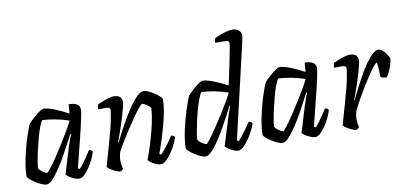

<svg xmlns="http://www.w3.org/2000/svg" viewBox="-73 -1038 2695 1277"><g transform="rotate(-10 1274.0 -400.0)"><path d="M152 0Q136 0 116 -9Q96 -18 76 -31Q56 -44 42.5 -56.5Q29 -69 28 -75Q28 -112 35.5 -156.5Q43 -201 54 -245.5Q65 -290 77 -327.5Q89 -365 98.5 -389.5Q108 -414 112 -419Q117 -425 131 -438.5Q145 -452 161.5 -466Q178 -480 193.5 -490Q209 -500 217 -500Q244 -500 291 -481.5Q338 -463 383 -438L387 -500Q462 -500 462 -451Q462 -436 451 -384.5Q440 -333 420 -253Q400 -173 374 -70L385 -63Q396 -73 410.5 -92.5Q425 -112 440 -134.5Q455 -157 467 -176Q475 -176 482 -172Q489 -168 491 -163Q486 -142 473 -114.5Q460 -87 442.5 -60.5Q425 -34 406.5 -17Q388 0 373 0Q359 0 339.5 -8Q320 -16 304.5 -26.5Q289 -37 286 -44L340 -222Q349 -251 357 -272Q365 -293 369 -301L364 -304Q346 -270 324.5 -229Q303 -188 279.5 -147.5Q256 -107 232.5 -73.5Q209 -40 188.5 -20Q168 0 152 0ZM168 -76Q173 -76 192.5 -101Q212 -126 238.5 -165.5Q265 -205 292.5 -249Q320 -293 342.5 -331.5Q365 -370 375 -392Q328 -408 281.5 -416.5Q235 -425 197 -427Q186 -415 174.5 -383.5Q163 -352 152 -311.5Q141 -271 132 -230.5Q123 -190 118 -158.5Q113 -127 113 -115Q122 -100 141 -88Q160 -76 168 -76Z M651 0Q639 0 619.5 -8.5Q600 -17 583.5 -28Q567 -39 564 -46Q568 -61 577.5 -94Q587 -127 600 -172Q613 -217 626 -267Q635 -298 641.5 -329.5Q648 -361 652 -384Q656 -407 656 -414Q656 -425 648.5 -429Q641 -433 628 -433H574Q574 -441 576 -450Q578 -459 580 -465Q596 -472 617 -480.5Q638 -489 658 -494.5Q678 -500 692 -500Q746 -500 746 -451Q746 -443 740 -418.5Q734 -394 724.5 -362Q715 -330 704 -297Q693 -264 683.5 -237.5Q674 -211 668 -199L672 -195Q689 -229 710.5 -269.5Q732 -310 756 -350.5Q780 -391 804.5 -425Q829 -459 851.5 -479.5Q874 -500 892 -500Q907 -500 926 -491Q945 -482 964 -469.5Q983 -457 996 -445Q1009 -433 1011 -426Q1011 -389 1003 -344Q995 -299 982.5 -253Q970 -207 957.5 -167.5Q945 -128 935.5 -101.5Q926 -75 924 -70L936 -63Q945 -72 961.5 -92.5Q978 -113 995 -136Q1012 -159 1022 -176Q1031 -176 1038 -171.5Q1045 -167 1047 -163Q1041 -142 1027.5 -114.5Q1014 -87 995.5 -60.5Q977 -34 958.5 -17Q940 0 924 0Q909 0 890.5 -8Q872 -16 857 -26.5Q842 -37 840 -45Q845 -57 857.5 -93Q870 -129 884.5 -178.5Q899 -228 910.5 -281Q922 -334 925 -380Q916 -394 896.5 -406Q877 -418 869 -418Q863 -418 846 -397.5Q829 -377 805.5 -343.5Q782 -310 756.5 -271Q731 -232 708 -194.5Q685 -157 671 -130Q661 -101 661 -69Q661 -56 663 -43Q665 -30 669 -15Q667 -12 662.5 -7.5Q658 -3 651 0Z M1226 0Q1211 0 1191 -9Q1171 -18 1151.5 -31Q1132 -44 1118.5 -56.5Q1105 -69 1104 -75Q1103 -111 1110.5 -155Q1118 -199 1129.5 -243.5Q1141 -288 1153 -326Q1165 -364 1174.5 -389Q1184 -414 1188 -419Q1193 -425 1206.5 -438.5Q1220 -452 1237 -466Q1254 -480 1269 -490Q1284 -500 1292 -500Q1310 -500 1337.5 -491Q1365 -482 1396.5 -468Q1428 -454 1457 -438Q1460 -449 1466 -478Q1472 -507 1480 -544Q1488 -581 1495 -617Q1502 -653 1507 -679.5Q1512 -706 1512 -714Q1512 -733 1488 -733H1418Q1418 -741 1420.5 -750.5Q1423 -760 1425 -765Q1440 -772 1462.5 -780.5Q1485 -789 1507 -794.5Q1529 -800 1544 -800Q1570 -800 1587 -786.5Q1604 -773 1604 -750Q1604 -742 1592 -688L1448 -69L1459 -62Q1468 -71 1484 -91Q1500 -111 1517 -134.5Q1534 -158 1546 -177Q1555 -177 1561.5 -172.5Q1568 -168 1570 -163Q1564 -142 1550 -114.5Q1536 -87 1517.5 -60.5Q1499 -34 1480.5 -17Q1462 0 1446 0Q1432 0 1413 -8.5Q1394 -17 1378.5 -27.5Q1363 -38 1361 -45L1419 -233Q1427 -256 1433.5 -276Q1440 -296 1444 -301L1439 -304Q1422 -270 1400 -229Q1378 -188 1354.5 -147.5Q1331 -107 1307.5 -73.5Q1284 -40 1263 -20Q1242 0 1226 0ZM1244 -80Q1249 -80 1268 -104.5Q1287 -129 1313.5 -168Q1340 -207 1367.5 -250.5Q1395 -294 1417.5 -332Q1440 -370 1450 -392Q1402 -408 1356 -416.5Q1310 -425 1272 -427Q1261 -415 1249.5 -384Q1238 -353 1227 -313.5Q1216 -274 1207.5 -234Q1199 -194 1194 -163Q1189 -132 1189 -119Q1194 -110 1205 -101Q1216 -92 1227.5 -86Q1239 -80 1244 -80Z M1746 0Q1730 0 1710 -9Q1690 -18 1670 -31Q1650 -44 1636.5 -56.5Q1623 -69 1622 -75Q1622 -112 1629.5 -156.5Q1637 -201 1648 -245.5Q1659 -290 1671 -327.5Q1683 -365 1692.5 -389.5Q1702 -414 1706 -419Q1711 -425 1725 -438.5Q1739 -452 1755.5 -466Q1772 -480 1787.5 -490Q1803 -500 1811 -500Q1838 -500 1885 -481.5Q1932 -463 1977 -438L1981 -500Q2056 -500 2056 -451Q2056 -436 2045 -384.5Q2034 -333 2014 -253Q1994 -173 1968 -70L1979 -63Q1990 -73 2004.5 -92.5Q2019 -112 2034 -134.5Q2049 -157 2061 -176Q2069 -176 2076 -172Q2083 -168 2085 -163Q2080 -142 2067 -114.5Q2054 -87 2036.5 -60.5Q2019 -34 2000.5 -17Q1982 0 1967 0Q1953 0 1933.5 -8Q1914 -16 1898.5 -26.5Q1883 -37 1880 -44L1934 -222Q1943 -251 1951 -272Q1959 -293 1963 -301L1958 -304Q1940 -270 1918.5 -229Q1897 -188 1873.5 -147.5Q1850 -107 1826.5 -73.5Q1803 -40 1782.5 -20Q1762 0 1746 0ZM1762 -76Q1767 -76 1786.5 -101Q1806 -126 1832.5 -165.5Q1859 -205 1886.5 -249Q1914 -293 1936.5 -331.5Q1959 -370 1969 -392Q1922 -408 1875.5 -416.5Q1829 -425 1791 -427Q1780 -415 1768.5 -383.5Q1757 -352 1746 -311.5Q1735 -271 1726 -230.5Q1717 -190 1712 -158.5Q1707 -127 1707 -115Q1716 -100 1735 -88Q1754 -76 1762 -76Z M2245 0Q2233 0 2213.5 -8.5Q2194 -17 2177.5 -28Q2161 -39 2158 -46Q2162 -61 2171.5 -94Q2181 -127 2194 -172Q2207 -217 2220 -267Q2229 -298 2235.5 -329.5Q2242 -361 2246 -384Q2250 -407 2250 -414Q2250 -425 2242.5 -429Q2235 -433 2222 -433H2168Q2168 -441 2170 -450Q2172 -459 2174 -465Q2190 -472 2211 -480.5Q2232 -489 2252 -494.5Q2272 -500 2286 -500Q2340 -500 2340 -451Q2340 -443 2334 -418.5Q2328 -394 2318.5 -362Q2309 -330 2298 -297Q2287 -264 2277.5 -237.5Q2268 -211 2262 -199L2265 -196Q2282 -230 2302.5 -271Q2323 -312 2346 -352.5Q2369 -393 2392.5 -426.5Q2416 -460 2438 -480Q2460 -500 2478 -500Q2492 -500 2508 -485.5Q2524 -471 2535 -453.5Q2546 -436 2548 -428Q2543 -393 2530.5 -362.5Q2518 -332 2503 -309Q2489 -309 2477.5 -312Q2466 -315 2461 -319Q2461 -328 2460.5 -347.5Q2460 -367 2458.5 -387Q2457 -407 2454 -418Q2446 -416 2428.5 -394.5Q2411 -373 2389 -339.5Q2367 -306 2343.5 -267.5Q2320 -229 2299.5 -192Q2279 -155 2265 -127Q2256 -98 2256 -67Q2256 -53 2258 -39.5Q2260 -26 2263 -15Q2261 -12 2256.5 -7.5Q2252 -3 2245 0Z"/></g></svg>

Font: Texturina
Style: Italic
Weight: 400
Italic angle: -11°
Designer: Guillermo Torres Carreño
Foundry: Omnibus-Type
Version: Version 1.002; ttfautohint (v1.8.3)